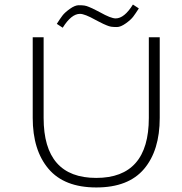

<svg xmlns="http://www.w3.org/2000/svg" viewBox="-20 -813 802 845"><path d="M124 -294V-649H172V-294Q172 -30 403.5 -30Q635 -30 635 -294V-649H683V-294Q683 -151 614 -69.5Q545 12 404 12Q263 12 193.5 -70Q124 -152 124 -294ZM332 -752Q294 -752 256 -691L230 -708Q244 -730 254.5 -744Q265 -758 287.5 -774Q310 -790 326.5 -790Q343 -790 352 -788.5Q361 -787 371.5 -782.5Q382 -778 386.5 -776Q391 -774 404.5 -767Q418 -760 420 -759Q468 -732 489 -732Q527 -732 565 -793L591 -776Q577 -754 566.5 -740Q556 -726 533.5 -710Q511 -694 494.5 -694Q478 -694 469 -695.5Q460 -697 449.5 -701.5Q439 -706 434.5 -708Q430 -710 416.5 -717Q403 -724 401 -725Q353 -752 332 -752Z"/></svg>

Font: Julius Sans One
Style: Regular
Weight: 400
Designer: Luciano Vergara
Foundry: LatinoType
Version: Version 1.001